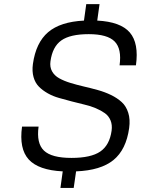

<svg xmlns="http://www.w3.org/2000/svg" viewBox="-20 -820 689 940"><path d="M275.9 100.1 287.1 19Q168.5 13.2 120.6 -39.3Q72.8 -91.8 87.9 -200.2H168.9Q157.7 -118.7 195.1 -82.8Q232.4 -46.9 329.6 -46.9Q425.3 -46.9 470.9 -78.1Q516.6 -109.4 526.4 -180.2Q530.3 -208.5 521.2 -230.5Q512.2 -252.4 493.4 -265.9Q474.6 -279.3 448.7 -290.3Q422.9 -301.3 392.8 -308.1Q362.8 -314.9 331.1 -323.5Q299.3 -332 269.5 -340.3Q239.7 -348.6 214.1 -363Q188.5 -377.4 170.4 -395.8Q152.3 -414.1 144.3 -442.4Q136.2 -470.7 141.1 -506.8Q155.8 -611.3 215.6 -662.4Q275.4 -713.4 391.1 -719.2L402.3 -799.8H467.3L456.1 -719.2Q570.3 -713.4 615.5 -660.9Q660.6 -608.4 645.5 -500H565.4Q576.7 -581.1 541.3 -616.9Q505.9 -652.8 414.6 -652.8Q323.7 -652.8 280.3 -622.1Q236.8 -591.3 227.1 -520Q223.1 -491.7 234.9 -470.7Q246.6 -449.7 269.8 -436.8Q293 -423.8 324 -414.3Q355 -404.8 389.6 -396.7Q424.3 -388.7 458.7 -379.2Q493.2 -369.6 523.4 -355Q553.7 -340.3 575.7 -320.3Q597.7 -300.3 607.9 -267.8Q618.2 -235.4 612.3 -192.9Q597.7 -87.4 535.6 -36.6Q473.6 14.2 352.5 19L340.8 100.1Z"/></svg>

Font: Fivo Sans
Style: Italic
Weight: 400
Designer: Alexander Slobzheninov
Foundry: Alexander Slobzheninov
Version: 1.0